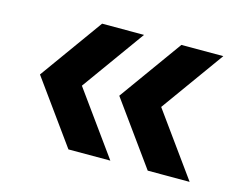

<svg xmlns="http://www.w3.org/2000/svg" viewBox="-69 -600 796 635"><g transform="rotate(15 329.0 -283.0)"><path d="M209 -67.5 54 -282.5 209 -498H352.5L197.5 -282.5L352.5 -67.5ZM480.5 -67.5 325.5 -282.5 480.5 -498H624L469 -282.5L624 -67.5Z"/></g></svg>

Font: Encode Sans Expanded SemiBold
Style: Regular
Weight: 600
Width: 7
Designer: Multiple Designers
Foundry: Impallari Type
Version: Version 3.000; ttfautohint (v1.8.3) -l 8 -r 50 -G 200 -x 14 